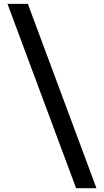

<svg xmlns="http://www.w3.org/2000/svg" viewBox="-20 -800 541 999"><path d="M125 -779.8 481.9 179.2H376L19 -779.8Z"/></svg>

Font: Stilu
Style: Regular
Weight: 400
Designer: Genilson Lima Santos
Foundry: Genilson Lima Santos
Version: Version 1.200;PS 001.200;hotconv 1.0.88;makeotf.lib2.5.64775